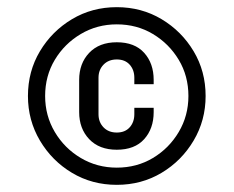

<svg xmlns="http://www.w3.org/2000/svg" viewBox="-20 -824 652 536"><path d="M306 -308Q237 -308 181 -341.5Q125 -375 91.5 -431.5Q58 -488 58 -556Q58 -625 91.5 -681Q125 -737 181 -770.5Q237 -804 306 -804Q375 -804 431 -770.5Q487 -737 520.5 -681Q554 -625 554 -556Q554 -488 520.5 -431.5Q487 -375 431 -341.5Q375 -308 306 -308ZM306 -356Q362 -356 407 -383Q452 -410 479 -455.5Q506 -501 506 -556Q506 -612 479 -657Q452 -702 407 -729Q362 -756 306 -756Q251 -756 205.5 -729Q160 -702 133 -657Q106 -612 106 -556Q106 -501 133 -455.5Q160 -410 205.5 -383Q251 -356 306 -356ZM306 -406Q257 -406 229 -435.5Q201 -465 201 -511V-601Q201 -647 229 -676.5Q257 -706 306 -706Q356 -706 382.5 -676.5Q409 -647 409 -601V-589H355V-607Q355 -629 342 -643.5Q329 -658 306 -658Q283 -658 269 -643.5Q255 -629 255 -607V-505Q255 -483 269 -468.5Q283 -454 306 -454Q329 -454 342 -468.5Q355 -483 355 -505V-523H409V-511Q409 -465 382.5 -435.5Q356 -406 306 -406Z"/></svg>

Font: Space Mono
Style: Italic
Weight: 400
Italic angle: -12°
Monospace: yes
Designer: Colophon Foundry + Benjamin Critton
Foundry: Colophon Foundry & Benjamin Critton
Version: Version 1.003; ttfautohint (v1.8.4.7-5d5b)